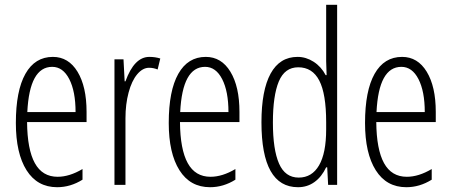

<svg xmlns="http://www.w3.org/2000/svg" viewBox="-20 -780 1905 810"><path d="M221.2 9.8Q137.2 9.8 92 -61.8Q46.9 -133.3 46.9 -261.2Q46.9 -397 87.2 -468.5Q127.4 -540 203.1 -540Q269 -540 307.1 -477.3Q345.2 -414.6 345.2 -308.1V-265.1H94.2Q95.2 -149.4 127 -91.8Q158.7 -34.2 223.1 -34.2Q272.9 -34.2 328.1 -66.9V-22Q277.3 9.8 221.2 9.8ZM200.2 -498Q104.5 -498 95.2 -307.1H298.8Q298.8 -394.5 272.2 -446.3Q245.6 -498 200.2 -498Z M609.9 -540Q634.8 -540 656.2 -533.2L645 -486.8Q627.4 -494.1 608.9 -494.1Q582 -494.1 558.8 -466.6Q535.6 -439 522.5 -389.6Q509.3 -340.3 509.3 -280.8V0H462.9V-529.8H501L505.9 -437H509.3Q546.4 -540 609.9 -540Z M866.2 9.8Q782.2 9.8 737.1 -61.8Q691.9 -133.3 691.9 -261.2Q691.9 -397 732.2 -468.5Q772.5 -540 848.1 -540Q914.1 -540 952.1 -477.3Q990.2 -414.6 990.2 -308.1V-265.1H739.3Q740.2 -149.4 772 -91.8Q803.7 -34.2 868.2 -34.2Q918 -34.2 973.1 -66.9V-22Q922.4 9.8 866.2 9.8ZM845.2 -498Q749.5 -498 740.2 -307.1H943.8Q943.8 -394.5 917.2 -446.3Q890.6 -498 845.2 -498Z M1237.3 9.8Q1083 9.8 1083 -264.2Q1083 -398.9 1121.6 -469.5Q1160.2 -540 1235.4 -540Q1271 -540 1303 -519.5Q1335 -499 1354 -462.9H1357.9L1356 -522V-759.8H1402.3V0H1364.3L1360.4 -74.2H1356Q1336.9 -33.7 1306.6 -12Q1276.4 9.8 1237.3 9.8ZM1240.2 -30.8Q1295.9 -30.8 1325.9 -82.3Q1356 -133.8 1356 -233.9V-264.2Q1356 -384.3 1326.9 -440.2Q1297.9 -496.1 1238.3 -496.1Q1181.2 -496.1 1156.2 -436.3Q1131.3 -376.5 1131.3 -263.2Q1131.3 -148.9 1157.2 -89.8Q1183.1 -30.8 1240.2 -30.8Z M1694.3 9.8Q1610.4 9.8 1565.2 -61.8Q1520 -133.3 1520 -261.2Q1520 -397 1560.3 -468.5Q1600.6 -540 1676.3 -540Q1742.2 -540 1780.3 -477.3Q1818.4 -414.6 1818.4 -308.1V-265.1H1567.4Q1568.4 -149.4 1600.1 -91.8Q1631.8 -34.2 1696.3 -34.2Q1746.1 -34.2 1801.3 -66.9V-22Q1750.5 9.8 1694.3 9.8ZM1673.3 -498Q1577.6 -498 1568.4 -307.1H1772Q1772 -394.5 1745.4 -446.3Q1718.8 -498 1673.3 -498Z"/></svg>

Font: TypoPRO Open Sans Condensed
Style: Regular
Weight: 300
Width: 3
Foundry: Ascender Corporation
Version: Version 1.10